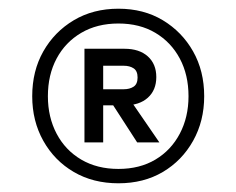

<svg xmlns="http://www.w3.org/2000/svg" viewBox="-20 -732 542 441"><path d="M252 -311Q194 -311 149.5 -337Q105 -363 79.5 -408.5Q54 -454 54 -511Q54 -569 79.5 -614Q105 -659 149.5 -685.5Q194 -712 252 -712Q310 -712 354 -685.5Q398 -659 423.5 -614Q449 -569 449 -511Q449 -454 423.5 -408.5Q398 -363 354 -337Q310 -311 252 -311ZM295 -405 231 -504H278L346 -405ZM252 -344Q301 -344 337 -365.5Q373 -387 393 -425Q413 -463 413 -511Q413 -560 393 -597.5Q373 -635 337 -656.5Q301 -678 252 -678Q203 -678 166.5 -656.5Q130 -635 110 -597.5Q90 -560 90 -511Q90 -463 110 -425Q130 -387 166.5 -365.5Q203 -344 252 -344ZM174 -405V-620H266Q300 -620 319.5 -602.5Q339 -585 339 -555Q339 -525 319.5 -507.5Q300 -490 266 -490H217V-405ZM217 -527H264Q278 -527 287 -533Q296 -539 296 -554Q296 -569 287 -575Q278 -581 264 -581H217Z"/></svg>

Font: DM Sans 9pt Light
Style: Regular
Weight: 300
Version: Version 4.004;gftools[0.9.30]